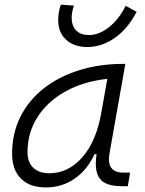

<svg xmlns="http://www.w3.org/2000/svg" viewBox="-20 -798 626 828"><path d="M177.7 10.3Q108.4 10.3 70.3 -27.8Q32.2 -65.9 32.2 -135.3Q32.2 -223.1 68.1 -294.7Q104 -366.2 168.9 -417Q233.9 -467.8 321.3 -495.1Q408.7 -522.5 511.2 -522.5H520.5L452.1 -135.7Q438 -53.7 511.7 -53.7H541L531.2 4.9H504.4Q435.1 4.9 410.4 -27.6Q385.7 -60.1 396.5 -133.3H387.7Q355.5 -64 301 -26.9Q246.6 10.3 177.7 10.3ZM192.9 -50.8Q273.9 -50.8 334.5 -119.1Q395 -187.5 417 -312.5L442.9 -458Q339.8 -446.8 262.2 -403.6Q184.6 -360.4 141.6 -293Q98.6 -225.6 98.6 -141.1Q98.6 -98.1 123.5 -74.5Q148.4 -50.8 192.9 -50.8ZM356.9 -595.2Q298.8 -595.2 264.9 -627Q231 -658.7 231 -710.4Q231 -726.1 233.6 -743.4Q236.3 -760.7 242.2 -777.8L298.8 -773.9Q289.1 -746.1 289.1 -721.2Q289.1 -686.5 308.3 -666.7Q327.6 -647 363.3 -647Q408.7 -647 451.4 -681.9Q494.1 -716.8 522 -772.9L569.3 -747.1Q529.8 -671.9 473.6 -633.5Q417.5 -595.2 356.9 -595.2Z"/></svg>

Font: Cascadia Mono Light
Style: Italic
Weight: 300
Italic angle: -10°
Monospace: yes
Designer: Aaron Bell
Foundry: Saja Typeworks
Version: Version 2404.023; ttfautohint (v1.8.4)